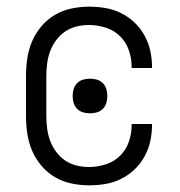

<svg xmlns="http://www.w3.org/2000/svg" viewBox="-20 -548 540 576"><path d="M247 8Q221 8 194.5 2.5Q168 -3 145 -16.5Q122 -30 104.5 -50.5Q87 -71 76.5 -95.5Q66 -120 62 -146.5Q58 -173 58 -200V-320Q58 -347 62 -373.5Q66 -400 76.5 -424.5Q87 -449 104.5 -469.5Q122 -490 145 -503.5Q168 -517 194.5 -522.5Q221 -528 247 -528Q272 -528 296 -524Q320 -520 342.5 -509Q365 -498 383 -481Q401 -464 413 -442.5Q425 -421 430.5 -397Q436 -373 436 -348V-344H375V-347Q375 -373 366.5 -397.5Q358 -422 340 -439.5Q322 -457 297.5 -465Q273 -473 247 -473Q228 -473 209.5 -468.5Q191 -464 175.5 -453.5Q160 -443 148.5 -427.5Q137 -412 130.5 -394.5Q124 -377 121.5 -358Q119 -339 119 -320V-200Q119 -181 121.5 -162Q124 -143 130.5 -125.5Q137 -108 148.5 -92.5Q160 -77 175.5 -66.5Q191 -56 209.5 -51.5Q228 -47 247 -47Q273 -47 297.5 -55Q322 -63 340 -80.5Q358 -98 366.5 -122.5Q375 -147 375 -173V-176H436V-172Q436 -147 430.5 -123Q425 -99 413 -77.5Q401 -56 383 -39Q365 -22 342.5 -11Q320 0 296 4Q272 8 247 8ZM250 -208Q239 -208 229 -211Q219 -214 211.5 -221.5Q204 -229 201 -239Q198 -249 198 -260Q198 -271 201 -281Q204 -291 211.5 -298.5Q219 -306 229 -309Q239 -312 250 -312Q261 -312 271 -309Q281 -306 288.5 -298.5Q296 -291 299 -281Q302 -271 302 -260Q302 -249 299 -239Q296 -229 288.5 -221.5Q281 -214 271 -211Q261 -208 250 -208Z"/></svg>

Font: Iosevka Light
Style: Regular
Weight: 300
Monospace: yes
Designer: Belleve Invis
Foundry: Belleve Invis
Version: Version 32.5.0; ttfautohint (v1.8.4)